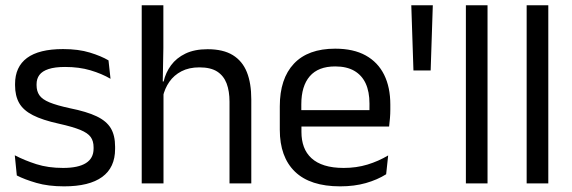

<svg xmlns="http://www.w3.org/2000/svg" viewBox="-20 -682 2128 714"><path d="M218.5 11Q159.5 11 115.5 -1.8Q71.5 -14.5 42.5 -29.5L35 -104.5Q71.5 -85.5 115.2 -71.5Q159 -57.5 214.5 -57.5Q271 -57.5 299.5 -75.5Q328 -93.5 328 -129V-134.5Q328 -157.5 317.2 -172.5Q306.5 -187.5 278.5 -199Q250.5 -210.5 199 -222Q137.5 -235.5 102 -253.8Q66.5 -272 51.2 -299Q36 -326 36 -365V-369.5Q36 -433.5 80.5 -466.5Q125 -499.5 214.5 -499.5Q272 -499.5 314.2 -486.5Q356.5 -473.5 383.5 -457.5L391 -389Q358.5 -408 316.5 -420.5Q274.5 -433 222 -433Q184 -433 160.5 -425.2Q137 -417.5 126.5 -403.2Q116 -389 116 -369V-365Q116 -343 126.5 -327.8Q137 -312.5 164.2 -301.2Q191.5 -290 240 -279.5Q302.5 -267 339.2 -249.5Q376 -232 392 -205.2Q408 -178.5 408 -136.5V-128Q408 -59 360 -24Q312 11 218.5 11Z M833.5 0V-303.5Q833.5 -343 822.8 -371.5Q812 -400 787.8 -415.8Q763.5 -431.5 721.5 -431.5Q683 -431.5 655 -417Q627 -402.5 609.8 -377.8Q592.5 -353 585.5 -321.5L567.5 -379H588.5Q596 -412 616 -439.2Q636 -466.5 669.8 -482.8Q703.5 -499 752 -499Q810 -499 845.8 -477Q881.5 -455 898 -413.8Q914.5 -372.5 914.5 -312.5V0ZM507 0V-662.5H587.5V-503.5L585 -363.5L588 -357V0Z M1245 11Q1133.5 11 1077 -43.5Q1020.5 -98 1020.5 -199.5V-286.5Q1020.5 -389.5 1073 -445.2Q1125.5 -501 1226.5 -501Q1294.5 -501 1340 -475.8Q1385.5 -450.5 1408.5 -404Q1431.5 -357.5 1431.5 -293V-275Q1431.5 -259 1430.2 -243Q1429 -227 1427 -211.5H1352.5Q1353.5 -235.5 1353.8 -257Q1354 -278.5 1354 -296.5Q1354 -341 1339.8 -371.8Q1325.5 -402.5 1297.2 -418.8Q1269 -435 1226.5 -435Q1163.5 -435 1132 -398.5Q1100.5 -362 1100.5 -294V-247.5L1101 -237.5V-191Q1101 -160.5 1110 -136Q1119 -111.5 1138.2 -93.8Q1157.5 -76 1187.2 -66.8Q1217 -57.5 1258 -57.5Q1305.5 -57.5 1346.5 -70Q1387.5 -82.5 1423.5 -104L1416 -34Q1383.5 -13.5 1340.5 -1.2Q1297.5 11 1245 11ZM1063 -211.5V-272.5H1410V-211.5Z M1581.5 -420H1517.5L1509.5 -662.5H1589.5Z M1712.5 0V-662.5H1793V0Z M1938.5 0V-662.5H2019V0Z"/></svg>

Font: Anek Gurmukhi
Style: Regular
Weight: 400
Designer: Sarang Kulkarni (Gurmukhi), Yesha Goshar (Latin)
Foundry: Ek Type
Version: Version 1.003